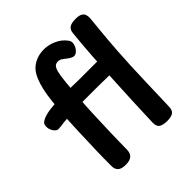

<svg xmlns="http://www.w3.org/2000/svg" viewBox="-222 -986 1165 1165"><g transform="rotate(-45 360.0 -403.5)"><path d="M193 20Q157 20 141.5 5.5Q126 -9 126 -37Q126 -78 126.5 -110Q127 -142 128 -177Q129 -212 131 -261Q132 -287 133 -325.5Q134 -364 137.5 -423.5Q141 -483 150 -571Q155 -619 164 -658.5Q173 -698 186 -728.5Q199 -759 217 -779Q236 -800 266.5 -813.5Q297 -827 337 -827Q377 -827 415.5 -809.5Q454 -792 477 -762Q484 -753 486.5 -747Q489 -741 489 -732Q489 -719 482 -704Q475 -689 463 -678.5Q451 -668 438 -668Q431 -668 420.5 -673Q410 -678 397 -688Q381 -701 370 -708Q359 -715 345 -715Q329 -715 319 -706Q309 -697 302 -671Q295 -645 290 -592Q284 -531 280.5 -487Q277 -443 275 -410.5Q273 -378 272 -352Q271 -326 270 -300Q268 -245 266.5 -204.5Q265 -164 264.5 -125.5Q264 -87 263 -38Q262 -11 246.5 4.5Q231 20 193 20ZM59 -422Q47 -422 37 -431.5Q27 -441 21 -455Q15 -469 15 -482Q15 -504 24.5 -512.5Q34 -521 46 -526Q71 -537 109.5 -542Q148 -547 197.5 -548Q247 -549 306 -547Q324 -546 354 -546Q384 -546 418.5 -546Q453 -546 486 -546Q519 -546 544 -546Q569 -546 577 -546Q601 -546 613.5 -533Q626 -520 626 -495Q626 -463 612 -448.5Q598 -434 579 -434Q573 -434 551.5 -434Q530 -434 501 -434.5Q472 -435 442 -435.5Q412 -436 388.5 -436Q365 -436 356 -436Q327 -436 294 -436Q261 -436 227.5 -435Q194 -434 162.5 -432Q131 -430 104 -427Q97 -426 82 -424Q67 -422 59 -422ZM531 -771Q533 -798 550 -810Q567 -822 604 -822Q632 -822 646.5 -814Q661 -806 665.5 -792Q670 -778 669 -762Q667 -734 660.5 -674.5Q654 -615 646.5 -509Q639 -403 634 -236Q633 -183 631 -134Q629 -85 628 -43Q627 -13 610.5 -1.5Q594 10 559 10Q523 10 505.5 -2Q488 -14 489 -46Q492 -135 496 -227Q500 -319 505 -411Q510 -503 516 -593.5Q522 -684 531 -771Z"/></g></svg>

Font: Playpen Sans SemiBold
Style: Regular
Weight: 600
Designer: Laura Meseguer, Veronika Burian, José Scaglione
Foundry: TypeTogether
Version: Version 1.001